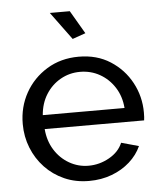

<svg xmlns="http://www.w3.org/2000/svg" viewBox="-53 -777 697 833"><g transform="rotate(-5 295.5 -360.5)"><path d="M36 -261Q36 -335 70 -396Q104 -457 164.5 -494Q225 -531 303 -531Q382 -531 440.5 -493.5Q499 -456 531.5 -395.5Q564 -335 564 -265Q564 -255 563.5 -245.5Q563 -236 562 -231H129Q133 -180 157.5 -140.5Q182 -101 221 -78.5Q260 -56 305 -56Q353 -56 395.5 -80Q438 -104 454 -143L530 -122Q513 -84 479.5 -54Q446 -24 400.5 -7Q355 10 302 10Q243 10 194.5 -11.5Q146 -33 110.5 -70.5Q75 -108 55.5 -157Q36 -206 36 -261ZM482 -292Q478 -343 453 -382Q428 -421 389 -443Q350 -465 303 -465Q257 -465 218 -443Q179 -421 154.5 -382Q130 -343 126 -292ZM195 -731H282L341 -630L284 -610Z"/></g></svg>

Font: YasnoRaleway Medium
Style: Regular
Weight: 500
Designer: Matt McInerney, Pablo Impallari, Rodrigo Fuenzalida
Foundry: Matt McInerney, Pablo Impallari, Rodrigo Fuenzalida
Version: Version 4.026